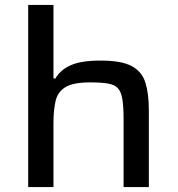

<svg xmlns="http://www.w3.org/2000/svg" viewBox="-20 -763 724 783"><path d="M95 0V-743H198V-443H206Q225 -477 267.5 -496.5Q310 -516 390 -516Q475 -516 517 -493.5Q559 -471 573 -426Q587 -381 587 -313V0H484V-277Q484 -328 479 -358.5Q474 -389 460.5 -403.5Q447 -418 419.5 -422.5Q392 -427 347 -427Q278 -427 246.5 -407.5Q215 -388 206.5 -350.5Q198 -313 198 -261V0Z"/></svg>

Font: Saira Expanded Medium
Style: Regular
Weight: 500
Width: 7
Designer: Hector Gatti with collaboration of the Omnibus-Type team
Foundry: Omnibus-Type
Version: Version 1.100; ttfautohint (v1.8.3)